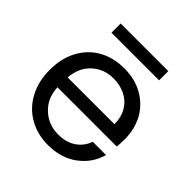

<svg xmlns="http://www.w3.org/2000/svg" viewBox="-191 -851 1003 1003"><g transform="rotate(45 310.0 -350.0)"><path d="M577 -295C577 -295 577 -295 577 -295C577 -345 566 -390 545 -430C523 -469 492 -500 452 -523C412 -546 366 -557 314 -557C314 -557 314 -557 314 -557C261 -557 214 -546 173 -523C132 -500 100 -467 77 -424C54 -381 43 -332 43 -275C43 -275 43 -275 43 -275C43 -218 55 -169 78 -126C101 -83 134 -49 175 -26C216 -3 262 9 314 9C314 9 314 9 314 9C379 9 434 -8 478 -41C522 -74 551 -116 566 -169C566 -169 468 -169 468 -169C468 -169 468 -169 468 -169C457 -138 439 -114 413 -96C386 -77 353 -68 314 -68C314 -68 314 -68 314 -68C266 -68 225 -83 192 -114C158 -144 139 -186 136 -240C136 -240 574 -240 574 -240C574 -240 574 -240 574 -240C576 -259 577 -278 577 -295ZM483 -314C483 -314 137 -314 137 -314C137 -314 137 -314 137 -314C142 -366 160 -407 193 -436C225 -465 264 -480 310 -480C310 -480 310 -480 310 -480C342 -480 371 -474 398 -461C424 -448 445 -429 460 -404C475 -379 483 -349 483 -314ZM134 -709C134 -709 134 -641 134 -641C134 -641 486 -641 486 -641C486 -641 486 -709 486 -709C486 -709 134 -709 134 -709Z"/></g></svg>

Font: Girnar Poppins
Style: Regular
Weight: 500
Designer: Ninad Kale (Devanagari), Jonny Pinhorn (Latin)
Foundry: Indian Type Foundry
Version: ""